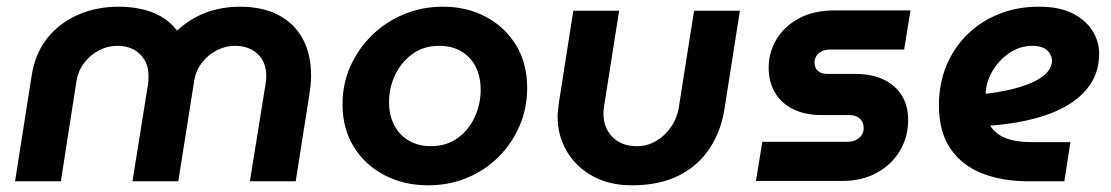

<svg xmlns="http://www.w3.org/2000/svg" viewBox="-20 -542 3320 574"><path d="M25 0 75 -318Q86 -385 123 -430Q160 -475 215 -498.5Q270 -522 335 -522Q368 -522 400 -515.5Q432 -509 460 -493.5Q488 -478 509 -451H510Q536 -475 566 -491Q596 -507 629.5 -514.5Q663 -522 697 -522Q765 -522 812.5 -497Q860 -472 885 -426Q910 -380 910 -316Q910 -302 908.5 -287.5Q907 -273 905 -260L864 0H727L773 -285Q774 -291 775 -299Q776 -307 776 -314Q776 -357 750 -381Q724 -405 682 -405Q654 -405 628 -391.5Q602 -378 584 -355Q566 -332 561 -303L513 0H376L421 -281Q423 -290 423.5 -299Q424 -308 424 -315Q424 -343 412 -363Q400 -383 379.5 -394Q359 -405 331 -405Q302 -405 276 -391.5Q250 -378 232 -354.5Q214 -331 209 -302L162 0Z M1260 12Q1188 12 1130 -18Q1072 -48 1038 -102.5Q1004 -157 1004 -230Q1004 -292 1028 -345Q1052 -398 1093.5 -438Q1135 -478 1189 -500Q1243 -522 1304 -522Q1375 -522 1432 -492Q1489 -462 1522.5 -407.5Q1556 -353 1556 -279Q1556 -218 1533 -165Q1510 -112 1469.5 -72Q1429 -32 1375.5 -10Q1322 12 1260 12ZM1268 -105Q1315 -105 1348.5 -129.5Q1382 -154 1399.5 -192.5Q1417 -231 1417 -274Q1417 -313 1402 -342.5Q1387 -372 1359 -388.5Q1331 -405 1293 -405Q1247 -405 1213.5 -381Q1180 -357 1161.5 -318.5Q1143 -280 1143 -236Q1143 -199 1158 -169Q1173 -139 1201.5 -122Q1230 -105 1268 -105Z M2192 -510 2146 -217Q2136 -151 2102 -99Q2068 -47 2010 -17.5Q1952 12 1869 12Q1801 12 1751 -16Q1701 -44 1674 -90.5Q1647 -137 1647 -194Q1647 -203 1648.5 -214.5Q1650 -226 1651 -236L1694 -510H1831L1786 -225Q1785 -219 1784.5 -213.5Q1784 -208 1784 -203Q1784 -160 1811 -132.5Q1838 -105 1884 -105Q1915 -105 1941.5 -120.5Q1968 -136 1986.5 -163Q2005 -190 2010 -225L2055 -510Z M2240 -1 2259 -118H2512Q2527 -118 2538 -123Q2549 -128 2555.5 -137.5Q2562 -147 2562 -159Q2562 -177 2550.5 -187.5Q2539 -198 2519 -198H2435Q2388 -198 2352.5 -215Q2317 -232 2297.5 -264Q2278 -296 2278 -340Q2278 -384 2300.5 -423Q2323 -462 2367.5 -486.5Q2412 -511 2477 -511H2702L2683 -394H2462Q2448 -394 2437.5 -389Q2427 -384 2421.5 -376Q2416 -368 2415 -357Q2415 -339 2425 -330Q2435 -321 2454 -321H2537Q2587 -321 2622 -304Q2657 -287 2676 -256.5Q2695 -226 2695 -183Q2695 -133 2670.5 -91.5Q2646 -50 2601.5 -25.5Q2557 -1 2497 -1Z M3055 0Q2977 0 2916.5 -23.5Q2856 -47 2821.5 -97.5Q2787 -148 2787 -227Q2787 -292 2809.5 -346Q2832 -400 2872.5 -439.5Q2913 -479 2967.5 -500.5Q3022 -522 3086 -522Q3147 -522 3186.5 -502Q3226 -482 3246 -450Q3266 -418 3266 -382Q3266 -332 3242.5 -294.5Q3219 -257 3177.5 -231Q3136 -205 3080 -189.5Q3024 -174 2959 -168Q2952 -167 2948 -167Q2944 -167 2940 -167Q2955 -142 2985.5 -129.5Q3016 -117 3065 -117H3180L3162 0ZM2927 -262Q2929 -262 2931.5 -262Q2934 -262 2938 -263Q2995 -271 3031.5 -282.5Q3068 -294 3088.5 -307.5Q3109 -321 3117 -334.5Q3125 -348 3125 -360Q3125 -378 3110.5 -391.5Q3096 -405 3066 -405Q3029 -405 2997.5 -383.5Q2966 -362 2947 -329.5Q2928 -297 2927 -264Q2927 -263 2927 -263Q2927 -263 2927 -262Z"/></svg>

Font: MuseoModerno SemiBold
Style: Italic
Weight: 600
Italic angle: -9°
Designer: Pablo Cosgaya, Héctor Gatti, Marcela Romero, and the Authors of The MuseoModerno Project.
Foundry: Omnibus-Type Team
Version: Version 1.003